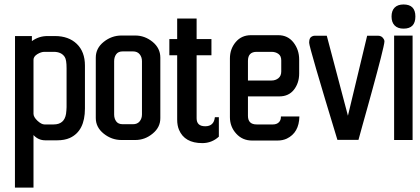

<svg xmlns="http://www.w3.org/2000/svg" viewBox="-20 -639 1909 873"><path d="M125 -452.1Q156.7 -475.1 195.8 -475.1H230Q292 -475.1 329.1 -439.5Q366.2 -403.8 366.2 -340.8V-145.5Q366.2 -43 297.4 -11.7Q273.4 -1 239.7 -1H186Q154.3 -1 132.3 -24.9V213.9H47.9L48.3 -475.1H125ZM282.7 -151.9V-329.1Q282.7 -367.2 274.4 -379.9Q259.3 -403.3 224.1 -403.3H182.1Q167 -403.3 149.4 -392.6Q132.3 -381.8 132.3 -367.2V-121.6Q132.3 -106.9 150.4 -89.8Q168.5 -73.2 182.1 -73.2H224.1Q272.5 -73.2 280.3 -121.6Q282.2 -135.7 282.7 -151.9Z M709 -102.5Q709.5 -60.5 674.3 -31.7Q639.2 -2.4 595.2 -2.4H532.2Q487.8 -2.4 451.7 -31.2Q415.5 -60.1 415.5 -102.5V-377Q415.5 -419.9 451.7 -448.7Q487.8 -477.5 532.2 -477.5H595.2Q638.2 -477.5 673.8 -448.7Q709 -419.9 709 -377ZM625.5 -118.7V-360.8Q625.5 -379.4 615 -392.3Q604.5 -405.3 584.5 -405.3H538.1Q517.6 -405.3 508.3 -392.3Q499 -379.4 499 -360.8V-118.7Q499 -100.1 508.3 -87.2Q517.6 -74.2 538.1 -74.2H584.5Q604.5 -74.2 615 -87.2Q625.5 -100.1 625.5 -118.7Z M874 -101.1Q874 -64.9 913.3 -64.9Q952.6 -64.9 957 -106H975.1V-17.6Q942.9 11.7 899.9 11.7Q819.3 11.7 793.9 -48.8Q785.6 -68.4 785.6 -95.2V-387.7H750V-461.4H785.6V-554.7H874V-461.4H941.4V-387.7H874Z M1341.3 -109.4Q1339.8 -35.6 1284.2 -8.8Q1265.6 0 1241.7 0H1126Q1082.5 0 1054.2 -31.2Q1025.4 -62.5 1025.4 -106.4V-373Q1025.4 -416.5 1051.8 -447.8Q1078.1 -479 1121.1 -479H1245.1Q1288.6 -479 1314.5 -445.8Q1340.3 -412.6 1340.3 -368.2V-304.7Q1340.3 -261.7 1316.4 -231Q1292.5 -200.7 1250 -200.7H1107.4V-112.3Q1107.4 -73.2 1147 -73.2H1221.2Q1237.8 -73.2 1247.8 -82.8Q1257.8 -92.3 1257.3 -109.4ZM1147 -403.3Q1107.4 -403.3 1107.4 -362.3V-272.9H1214.4Q1232.9 -272.9 1245.8 -283.4Q1258.8 -293.9 1258.8 -314V-364.3Q1258.8 -384.8 1245.8 -394Q1232.9 -403.3 1214.4 -403.3Z M1514.2 -2.9Q1385.7 -424.8 1385.7 -444.3Q1385.7 -463.9 1393.8 -470.2Q1401.9 -476.6 1411.6 -476.6H1465.8Q1520.5 -272 1562 -112.8Q1566.9 -133.3 1649.4 -476.6H1699.2Q1716.3 -476.6 1725.1 -460.9Q1728 -456.1 1728 -450.7Q1728 -445.3 1723.4 -424.6Q1718.8 -403.8 1711.2 -374Q1703.6 -344.2 1693.8 -307.6Q1684.1 -271 1673.6 -232.9Q1663.1 -194.8 1652.8 -157.5Q1642.6 -120.1 1627.9 -68.4Q1613.3 -16.6 1609.9 -2.9Z M1814.9 -618.7Q1868.7 -618.7 1868.7 -564Q1868.7 -508.8 1814.9 -508.8Q1788.6 -508.8 1774.4 -523.2Q1760.3 -537.6 1760.3 -564Q1760.3 -590.3 1774.4 -604.5Q1788.6 -618.7 1814.9 -618.7ZM1856 -2.4H1772V-477.1H1856Z"/></svg>

Font: Uroob
Style: Regular
Weight: 400
Designer: Hussain K H
Foundry: Swanthanthra Malayalam Computing(http://smc.org.in)
Version: Version 2.0.0+20200101